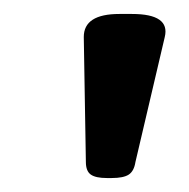

<svg xmlns="http://www.w3.org/2000/svg" viewBox="-20 -722 270 275"><path d="M133 -467Q117 -467 110 -472Q103 -477 103 -490L100 -669Q100 -702 151 -702H169Q224 -702 216 -669L174 -490Q172 -477 164.5 -472Q157 -467 140 -467Z"/></svg>

Font: Asap Expanded Expanded SemiBold
Style: Italic
Weight: 600
Width: 7
Italic angle: -6°
Designer: Pablo Cosgaya
Foundry: Omnibus-Type
Version: Version 3.001; ttfautohint (v1.8.4.7-5d5b)